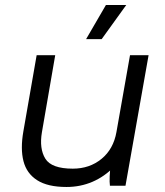

<svg xmlns="http://www.w3.org/2000/svg" viewBox="-20 -740 656 765"><path d="M73 -216 126 -520H200L147 -213Q136 -148 160.5 -108Q185 -68 270 -68Q337 -68 384.5 -107Q432 -146 444 -214L498 -520H572L480 0H418Q416 -14 417 -37.5Q418 -61 421 -78L435 -76Q396 -36 348 -15.5Q300 5 245 5Q170 5 128 -22Q86 -49 73.5 -98Q61 -147 73 -216ZM323 -584 402 -720H483L385 -584Z"/></svg>

Font: Fixel Italic Variable 20240409 Display Thin
Style: Italic
Weight: 100
Italic angle: -10°
Designer: AlfaBravo + MacPaw
Foundry: Kyrylo Tkachov, Marchela Mozhyna, Serhii Makarenko, Maria Weinstein, Zakhar Kryvoshyya
Version: Version 1.211;Glyphs 3.2 (3225)